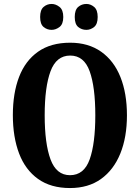

<svg xmlns="http://www.w3.org/2000/svg" viewBox="-20 -941 707 971"><path d="M334 10Q237 10 172.5 -36Q108 -82 76.5 -165Q45 -248 45 -359Q45 -470 76.5 -552Q108 -634 172.5 -679.5Q237 -725 335 -725Q427 -725 491.5 -679.5Q556 -634 589 -551.5Q622 -469 622 -358Q622 -247 588.5 -164.5Q555 -82 491 -36Q427 10 334 10ZM334 -55Q405 -55 433.5 -135Q462 -215 462 -358Q462 -501 433.5 -580.5Q405 -660 335 -660Q265 -660 235.5 -580.5Q206 -501 206 -358Q206 -215 235.5 -135Q265 -55 334 -55ZM417 -790Q393 -790 375.5 -804.5Q358 -819 358 -855Q358 -891 375.5 -906Q393 -921 417 -921Q438 -921 456 -906Q474 -891 474 -855Q474 -819 456 -804.5Q438 -790 417 -790ZM241 -790Q218 -790 200.5 -804.5Q183 -819 183 -855Q183 -891 200.5 -906Q218 -921 241 -921Q262 -921 281 -906Q300 -891 300 -855Q300 -819 281 -804.5Q262 -790 241 -790Z"/></svg>

Font: Noto Serif Ethiopic ExtraCondensed ExtraBold
Style: Regular
Weight: 800
Width: 2
Designer: Monotype Design Team
Foundry: Monotype Imaging Inc.
Version: Version 2.102; ttfautohint (v1.8.4.7-5d5b)